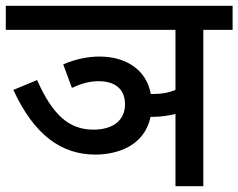

<svg xmlns="http://www.w3.org/2000/svg" viewBox="-20 -642 822 662"><path d="M198 -420 228 -339C259 -353 286 -362 320 -362C372 -362 411 -339 411 -282C411 -229 372 -195 302 -195C218 -195 161 -246 108 -366L26 -332C98 -176 192 -109 309 -109C381 -109 478 -137 499 -239H503C533 -239 561 -243 585 -249V0H681V-539H782V-622H0V-539H585V-332C564 -323 540 -318 511 -318C507 -318 504 -318 500 -318C485 -401 415 -447 323 -447C286 -447 241 -439 198 -420Z"/></svg>

Font: Noto Sans Medium
Style: Italic
Weight: 500
Italic angle: -12°
Designer: Monotype Design Team
Foundry: Monotype Imaging Inc.
Version: Version 2.013